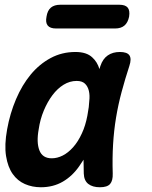

<svg xmlns="http://www.w3.org/2000/svg" viewBox="-20 -779 640 809"><path d="M152 10Q116 10 85 -3.5Q54 -17 33.5 -46Q13 -75 5.5 -121.5Q-2 -168 10 -234Q22 -301 47.5 -361Q73 -421 109.5 -465Q146 -509 193.5 -534.5Q241 -560 298 -560Q345 -560 369 -537Q390 -518 399 -488Q401 -494 403 -501Q413 -531 434 -545.5Q455 -560 485 -560Q516 -560 525.5 -545.5Q535 -531 525 -501Q507 -446 492.5 -392Q478 -338 469 -283.5Q460 -229 456.5 -171Q453 -113 455 -48Q456 -18 444 -4Q432 10 401 10Q370 10 352 -4Q334 -18 333 -48Q332 -78 332 -106Q323 -92 314 -79Q285 -37 244.5 -13.5Q204 10 152 10ZM198 -112Q221 -112 244 -123.5Q267 -135 288 -158.5Q309 -182 325 -217Q340 -249 348 -291L350 -303Q355 -328 356 -352Q359 -377 354.5 -396Q350 -415 338 -426.5Q326 -438 303 -438Q274 -438 248 -422Q222 -406 201 -378Q180 -350 164.5 -313Q149 -276 143 -234Q133 -179 146 -145.5Q159 -112 198 -112ZM216 -659Q191 -659 181 -671.5Q171 -684 176 -709Q180 -735 194.5 -747Q209 -759 234 -759H483Q508 -759 518 -747Q528 -735 524 -709Q519 -684 504.5 -671.5Q490 -659 465 -659Z"/></svg>

Font: Maple Mono
Style: Bold Italic
Weight: 700
Italic angle: -10°
Monospace: yes
Designer: subframe7536
Version: Version 7.000